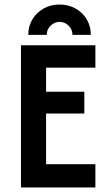

<svg xmlns="http://www.w3.org/2000/svg" viewBox="-20 -824 478 844"><path d="M72.2 0V-625H399.3V-526.4H182.6V-420.8H350.7V-325H182.6V-102.1H399.3V0ZM104.2 -670.8Q104.2 -709 122.6 -739.2Q141 -769.4 172.2 -786.8Q203.5 -804.2 241.7 -804.2Q279.9 -804.2 311.5 -786.8Q343.1 -769.4 361.1 -739.2Q379.2 -709 379.2 -670.8H298.6Q298.6 -694.4 281.6 -711.1Q264.6 -727.8 241.7 -727.8Q219.4 -727.8 202.4 -711.1Q185.4 -694.4 185.4 -670.8Z"/></svg>

Font: Afacad SemiBold
Style: Regular
Weight: 600
Designer: Kristian Moeller
Foundry: Dicotype
Version: Version 1.000